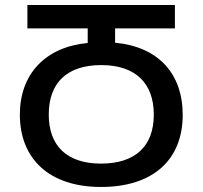

<svg xmlns="http://www.w3.org/2000/svg" viewBox="-20 -734 806 764"><path d="M382 10C590 10 707 -99 707 -277C707 -441 610 -548 438 -564V-621H676V-714H89V-621H329V-563C160 -547 59 -439 59 -278C59 -101 177 10 382 10ZM382 -83C247 -83 174 -153 174 -278C174 -405 247 -475 383 -475C519 -475 592 -403 592 -278C592 -152 518 -83 382 -83Z"/></svg>

Font: Noto Sans Georgian Medium
Style: Regular
Weight: 500
Designer: Monotype Design Team, Akaki Razmadze
Foundry: Google LLC
Version: Version 2.005